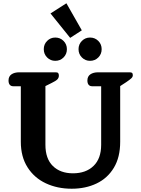

<svg xmlns="http://www.w3.org/2000/svg" viewBox="-20 -1136 862 1171"><path d="M288 -1054 385 -1116 479 -951 408 -905ZM247 -836Q247 -866 267.5 -886.5Q288 -907 317 -907Q347 -907 367.5 -886.5Q388 -866 388 -836Q388 -806 367.5 -785.5Q347 -765 317 -765Q288 -765 267.5 -785.5Q247 -806 247 -836ZM459 -836Q459 -866 479.5 -886.5Q500 -907 529 -907Q559 -907 579.5 -886.5Q600 -866 600 -836Q600 -806 579.5 -785.5Q559 -765 529 -765Q500 -765 479.5 -785.5Q459 -806 459 -836ZM107 -271V-610H61Q47 -610 39.5 -619Q32 -628 32 -645Q32 -670 50 -682.5Q68 -695 98 -695H320Q331 -695 335 -690Q339 -685 339 -675Q339 -661 329.5 -651.5Q320 -642 295 -630L257 -611V-253Q257 -168 302.5 -123.5Q348 -79 425 -79Q504 -79 550.5 -124Q597 -169 597 -253V-610H542Q528 -610 520.5 -619Q513 -628 513 -645Q513 -670 531 -682.5Q549 -695 579 -695H771Q782 -695 786 -691Q790 -687 790 -677Q790 -667 781 -658.5Q772 -650 750 -635L713 -611V-271Q713 -177 674.5 -113Q636 -49 569 -17Q502 15 417 15Q330 15 259.5 -18Q189 -51 148 -115.5Q107 -180 107 -271Z"/></svg>

Font: Maitree
Style: Bold
Weight: 700
Designer: CadsonDemak Team
Foundry: CadsonDemak
Version: Version 1.002